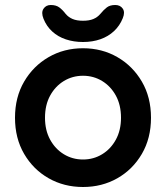

<svg xmlns="http://www.w3.org/2000/svg" viewBox="-20 -738 664 768"><path d="M584 -267Q584 -185 547.5 -122.5Q511 -60 449.5 -25Q388 10 312 10Q236 10 174.5 -25Q113 -60 76.5 -122.5Q40 -185 40 -267Q40 -349 76.5 -411.5Q113 -474 174.5 -509.5Q236 -545 312 -545Q388 -545 449.5 -509.5Q511 -474 547.5 -411.5Q584 -349 584 -267ZM464 -267Q464 -318 443.5 -355.5Q423 -393 388.5 -414Q354 -435 312 -435Q270 -435 235.5 -414Q201 -393 180.5 -355.5Q160 -318 160 -267Q160 -217 180.5 -179.5Q201 -142 235.5 -121Q270 -100 312 -100Q354 -100 388.5 -121Q423 -142 443.5 -179.5Q464 -217 464 -267ZM312 -570Q275 -570 243.5 -580.5Q212 -591 189 -612Q166 -633 154 -663Q144 -688 154 -703Q164 -718 183 -718Q204 -718 217 -708.5Q230 -699 243 -682Q254 -669 270.5 -662Q287 -655 312 -655Q337 -655 353.5 -662Q370 -669 381 -682Q395 -699 407.5 -708.5Q420 -718 441 -718Q461 -718 471 -703.5Q481 -689 471 -665Q459 -635 436 -613.5Q413 -592 381.5 -581Q350 -570 312 -570Z"/></svg>

Font: zvoove
Style: Bold
Weight: 700
Designer: Vernon Adams (Nunito) & Andrew Paglinawan (Quicksand)
Foundry: zvoove
Version: Version 3.006